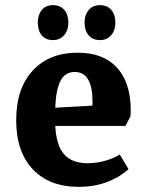

<svg xmlns="http://www.w3.org/2000/svg" viewBox="-20 -713 571 747"><path d="M43 -245Q43 -369 107.5 -438.5Q172 -508 282 -508Q387 -508 440.5 -443.5Q494 -379 488 -261L468 -223H195Q199 -147 229.5 -112.5Q260 -78 321 -78Q358 -78 392.5 -88.5Q427 -99 446 -112L480 -55Q445 -23 395.5 -4.5Q346 14 287 14Q172 14 107.5 -54.5Q43 -123 43 -245ZM339 -302Q340 -307 340 -317Q340 -433 271 -433Q232 -433 214.5 -396.5Q197 -360 195 -294ZM309 -625Q309 -655 325 -674Q341 -693 369 -693Q397 -693 413 -674.5Q429 -656 429 -625Q429 -595 412.5 -576Q396 -557 369 -557Q341 -557 325 -575.5Q309 -594 309 -625ZM127 -625Q127 -655 142.5 -674Q158 -693 186 -693Q214 -693 230 -674.5Q246 -656 246 -625Q246 -595 229.5 -576Q213 -557 186 -557Q158 -557 142.5 -575.5Q127 -594 127 -625Z"/></svg>

Font: Andada Pro ExtraBold
Style: Regular
Weight: 800
Designer: Carolina Giovagnoli
Foundry: Huerta Tipografica
Version: Version 3.005; ttfautohint (v1.8.4)